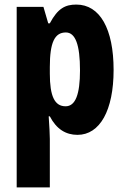

<svg xmlns="http://www.w3.org/2000/svg" viewBox="-20 -580 551 840"><path d="M314 -560C266 -560 233 -544 198 -478H191L170 -550H53V240H198V28C198 7 196 -26 193 -71H198C227 -15 268 10 319 10C417 10 477 -97 477 -274C477 -454 417 -560 314 -560ZM268 -438C310 -438 330 -384 330 -272C330 -167 310 -115 267 -115C219 -115 198 -159 198 -258V-287C198 -394 219 -438 268 -438Z"/></svg>

Font: Noto Sans Lao UI ExtCond ExtBd
Style: Regular
Weight: 800
Width: 2
Designer: Monotype Design Team
Foundry: Monotype Imaging Inc.
Version: Version 2.000